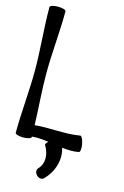

<svg xmlns="http://www.w3.org/2000/svg" viewBox="-152 -882 764 1180"><g transform="rotate(15 229.5 -292.0)"><path d="M253 225C310 168 335 87 312 15C348 19 383 21 418 14C427 13 430 -11 425 -38C420 -66 409 -87 401 -86C306 -69 209 -85 113 -75C110 -183 100 -291 100 -400C100 -533 115 -667 115 -800C115 -809 92 -816 64 -816C36 -816 13 -809 13 -800C13 -667 28 -533 28 -400C28 -267 13 -133 13 0C13 9 36 16 64 16C92 16 115 9 115 0V-3C150 -7 186 -3 221 2C209 12 203 22 207 27C237 75 241 136 203 175C192 186 194 206 208 220C222 234 242 236 253 225Z"/></g></svg>

Font: Nupuram Condensed Medium
Style: Regular
Weight: 500
Width: 3
Designer: Santhosh Thottingal (santhosh.thottingal@gmail.com)
Foundry: SMC
Version: Version 1.000